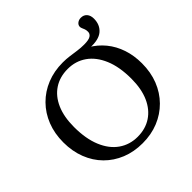

<svg xmlns="http://www.w3.org/2000/svg" viewBox="-202 -985 1177 1177"><g transform="rotate(-45 386.5 -396.0)"><path d="M390.5 -38.5Q459 -38.5 509.5 -71.8Q560 -105 587.8 -167.5Q615.5 -230 615.5 -318Q615.5 -420.5 585.5 -491.5Q555.5 -562.5 502.8 -599.5Q450 -636.5 381.5 -636.5Q313 -636.5 262.5 -603.5Q212 -570.5 184.5 -508Q157 -445.5 157 -357Q157 -255 186.8 -183.8Q216.5 -112.5 269.5 -75.5Q322.5 -38.5 390.5 -38.5ZM388 -686Q418 -686 445.8 -682.2Q473.5 -678.5 501.2 -674.5Q529 -670.5 558 -670.5Q599 -670.5 615 -681.2Q631 -692 631 -709.5Q631 -723.5 627.5 -733.2Q624 -743 620.2 -751Q616.5 -759 616.5 -766Q616.5 -781 629.2 -791.2Q642 -801.5 660 -801.5Q685 -801.5 699.2 -785Q713.5 -768.5 713.5 -740.5Q713.5 -688 678.2 -657.5Q643 -627 565 -632V-640.5Q616 -611.5 652.8 -566.5Q689.5 -521.5 708.8 -463.8Q728 -406 728 -339Q728 -261.5 702.8 -197.5Q677.5 -133.5 631.2 -86.8Q585 -40 522.5 -14.5Q460 11 384.5 11Q309.5 11 247.2 -14.2Q185 -39.5 139.5 -85.5Q94 -131.5 69 -195.5Q44 -259.5 44 -336.5Q44 -413.5 69.2 -477.5Q94.5 -541.5 140.8 -588.2Q187 -635 250 -660.5Q313 -686 388 -686Z"/></g></svg>

Font: Newsreader 24pt Medium
Style: Regular
Weight: 500
Designer: Hugues Gentile
Foundry: Production Type
Version: Version 1.003